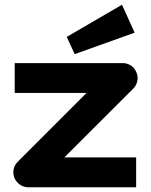

<svg xmlns="http://www.w3.org/2000/svg" viewBox="-20 -796 641 816"><path d="M559.6 -488.8Q567.4 -470.7 563.7 -452.1Q560.1 -433.6 546.9 -419.9L253.4 -127H558.6V0H100.6Q81.1 0 65.2 -11Q49.3 -22 41.5 -39.1Q34.2 -57.1 37.8 -75.9Q41.5 -94.7 55.7 -108.9L347.7 -400.9H42.5V-527.8H501.5Q520.5 -527.8 536.4 -517.6Q552.2 -507.3 559.6 -488.8ZM552.2 -657.2 297.4 -565.9 263.7 -639.2 498.5 -775.9Z"/></svg>

Font: Audiowide
Style: Regular
Weight: 400
Designer: Astigmatic (AOETI)
Foundry: Astigmatic (AOETI)
Version: Version 1.002